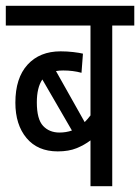

<svg xmlns="http://www.w3.org/2000/svg" viewBox="-20 -642 483 662"><path d="M443 -554H367V0H292V-158Q271 -142 244 -131Q217 -120 179 -120Q110 -120 71.5 -166Q33 -212 33 -288Q33 -373 75 -419Q117 -465 189 -465Q211 -465 232.5 -462.5Q254 -460 266 -457L261 -391Q232 -399 198 -399Q184 -399 173 -397L272 -221Q282 -231 292 -244V-554H0V-622H443ZM107 -289Q107 -231 128.5 -208Q150 -185 185 -185Q208 -185 228 -192L126 -368Q107 -340 107 -289Z"/></svg>

Font: Noto Sans ExtraCondensed
Style: Regular
Weight: 400
Width: 2
Designer: Monotype Design Team
Foundry: Monotype Imaging Inc.
Version: Version 2.013; ttfautohint (v1.8.4.7-5d5b)